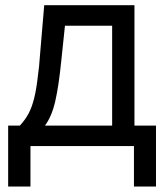

<svg xmlns="http://www.w3.org/2000/svg" viewBox="-20 -550 633 723"><path d="M10.7 -77.1H54.7Q74.2 -97.7 87.4 -122.1Q100.6 -146.5 109.4 -183.1Q118.2 -219.7 124 -275.4Q126 -287.1 127 -298.8Q127.9 -310.5 128.9 -322.3L146.5 -530.3H486.3V-77.1H567.4V152.3H484.4V0H94.7V152.3H10.7ZM402.3 -77.1V-453.1H224.6L210.9 -322.3Q201.2 -225.6 188 -168.5Q174.8 -111.3 149.4 -77.1Z"/></svg>

Font: Pretendard Std Variable
Style: Regular
Weight: 400
Designer: Base glyphs from Inter by Rasmus Andersson; Hangeul glyphs from Noto Sans CJK(Source Han Sans) by Jang Soo-young and Kan
Foundry: Kil Hyung-jin
Version: Version 1.309;Glyphs 3.2 (3225)